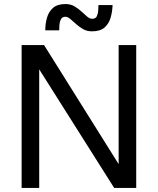

<svg xmlns="http://www.w3.org/2000/svg" viewBox="-20 -930 781 950"><path d="M87 0V-707H198L567 -118V-707H654V0H545L174 -587V0ZM435 -775Q410 -775 391 -786Q372 -797 356.5 -811Q341 -825 328 -836Q315 -847 303 -847Q288 -847 281.5 -834.5Q275 -822 274 -806.5Q273 -791 273 -780H204Q204 -813 212.5 -842.5Q221 -872 242.5 -891Q264 -910 304 -910Q329 -910 348 -899Q367 -888 382.5 -873.5Q398 -859 411 -848Q424 -837 436 -837Q453 -837 459 -849.5Q465 -862 466 -878Q467 -894 467 -905H537Q536 -873 527.5 -843Q519 -813 497.5 -794Q476 -775 435 -775Z"/></svg>

Font: Onest
Style: Regular
Weight: 400
Designer: Dmitri Voloshin, Andrey Kudryavtsev
Foundry: Dmitri Voloshin, Andrey Kudryavtsev
Version: Version 1.000;gftools[0.9.33]